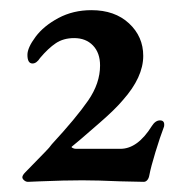

<svg xmlns="http://www.w3.org/2000/svg" viewBox="-20 -796 368 378"><path d="M217 -439Q171 -441 142 -441Q107 -441 59 -439L35 -438Q31 -438 27.5 -441Q24 -444 24 -447Q24 -451 30 -457L68 -496Q78 -506 82 -512Q130 -564 153.5 -598Q177 -632 177 -667Q177 -692 163 -706.5Q149 -721 126 -721Q105 -721 90 -711Q75 -701 59 -682Q52 -671 44 -671Q34 -671 34 -688Q34 -702 50 -723.5Q66 -745 95 -760.5Q124 -776 160 -776Q206 -776 234 -750Q262 -724 262 -686Q262 -644 222 -599Q207 -581 176.5 -554.5Q146 -528 139 -522L121 -507V-506Q122 -505 124.5 -504Q127 -503 130 -503H217Q251 -503 279 -548Q286 -559 295 -559Q305 -559 303 -547Q295 -526 286 -496.5Q277 -467 274 -451Q273 -445 270 -441.5Q267 -438 263 -438Z"/></svg>

Font: EB Garamond SemiBold
Style: Regular
Weight: 600
Designer: Georg Duffner and Octavio Pardo
Foundry: Georg Duffner
Version: Version 1.000